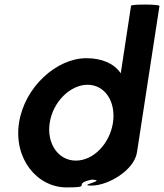

<svg xmlns="http://www.w3.org/2000/svg" viewBox="-20 -810 716 838"><path d="M63 -274C39 -118 141 8 271 8C391 8 289 -6 380 -26C453 -23 312 0 380 0C451 0 566 -66 578 -146L676 -784C677 -792 553 -792 552 -785L507 -490C479 -532 426 -556 357 -556C227 -556 87 -430 63 -274ZM197 -274C211 -366 287 -440 362 -440C438 -440 487 -366 473 -274C459 -184 389 -109 311 -109C234 -109 183 -184 197 -274Z"/></svg>

Font: Ampere
Style: SCCndIta
Weight: 400
Version: Version 1